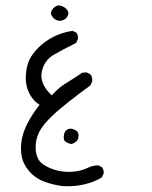

<svg xmlns="http://www.w3.org/2000/svg" viewBox="-20 -354 540 684"><path d="M223.6 -306.6Q223.6 -314.9 216.3 -322.3Q210 -329.1 197.8 -333Q193.4 -334.5 189.5 -334.5Q179.7 -334.5 171.4 -326.2L168.9 -323.2Q161.6 -314.5 161.6 -306.6Q161.6 -302.2 164.6 -297.6Q167.5 -293 170.9 -289.6Q178.2 -282.2 189.5 -279.8Q209.5 -279.8 218.3 -292.5Q223.6 -300.3 223.6 -306.6ZM255.9 145Q256.8 143.1 258.3 138.7Q259.8 134.3 259.8 128.9Q259.8 119.1 254.6 114Q249.5 108.9 240.2 106Q235.4 104.5 231 104.5Q221.7 104.5 214.8 111.3Q207 119.6 207 136.2Q207 144.5 211.9 149.4Q218.8 155.8 234.9 159.2Q250.5 153.3 255.9 145ZM71.8 -77.1Q71.8 -38.6 91.8 -9.3Q101.1 5.4 114.3 14.6L121.1 20L115.7 26.4Q91.8 57.6 75.2 90.8Q54.7 132.8 54.7 175.3Q54.7 197.3 60.5 215.3Q69.3 242.2 91.8 264.2Q111.3 283.7 140.1 293.9Q168.9 304.2 203.1 309.1Q210.9 309.6 218.3 309.6Q289.6 309.6 342.3 278.3L349.1 265.1Q349.6 263.2 349.6 261.7Q349.6 250 343.3 241.7L330.1 234.9Q310.5 235.4 293 243.7Q272 254.4 242.7 257.3Q233.9 258.3 226.6 258.3Q204.6 258.3 183.6 253.4Q153.8 245.6 132.8 231Q106.9 212.4 106.9 169.9Q106.9 142.1 119.6 116.7Q133.8 87.9 173.1 52Q212.4 16.1 301.3 -49.3L308.6 -64Q308.6 -66.9 308.6 -69.3Q308.6 -81.1 302.2 -88.9L288.6 -96.2L272.5 -94.7Q246.6 -76.7 219.2 -60.1Q191.9 -44.4 170.4 -20.5L164.1 -14.2L158.2 -20.5Q127.4 -51.8 127.4 -84.5Q127.4 -91.8 128.9 -98.6Q137.2 -138.2 170.4 -158.2Q200.2 -175.8 251.5 -201.2L257.3 -214.8Q257.8 -217.3 257.8 -219Q257.8 -220.7 257.6 -222.9Q257.3 -225.1 256.8 -228Q255.4 -233.4 252.4 -237.3L238.8 -244.1Q205.6 -239.3 174.8 -225.1Q141.6 -209 116.7 -184.1Q96.7 -164.1 85.9 -143.6Q74.7 -121.6 72.3 -87.9Q71.8 -82.5 71.8 -77.1Z"/></svg>

Font: NaikaiFont
Style: Light
Weight: 300
Version: Version 1.89